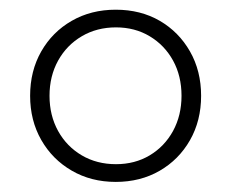

<svg xmlns="http://www.w3.org/2000/svg" viewBox="-20 -762 472 392"><path d="M216.3 -390.6Q166 -390.6 126.5 -413.6Q86.9 -436.5 64.2 -476.3Q41.5 -516.1 41.5 -566.4Q41.5 -617.2 64.2 -657Q86.9 -696.8 126.5 -719.5Q166 -742.2 216.3 -742.2Q267.1 -742.2 306.2 -719.5Q345.2 -696.8 367.9 -657Q390.6 -617.2 390.6 -566.4Q390.6 -515.6 367.9 -475.8Q345.2 -436 305.9 -413.3Q266.6 -390.6 216.3 -390.6ZM216.8 -426.8Q255.4 -426.8 285.6 -444.8Q315.9 -462.9 333.3 -494.6Q350.6 -526.4 350.6 -566.4Q350.6 -606.9 333.3 -638.4Q315.9 -669.9 285.6 -688Q255.4 -706.1 216.8 -706.1Q177.7 -706.1 147 -688Q116.2 -669.9 98.6 -638.2Q81.1 -606.4 81.1 -566.4Q81.1 -526.4 98.6 -494.6Q116.2 -462.9 147 -444.8Q177.7 -426.8 216.8 -426.8Z"/></svg>

Font: Kumbh Sans Light
Style: Regular
Weight: 300
Version: Version 1.004